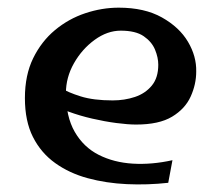

<svg xmlns="http://www.w3.org/2000/svg" viewBox="-20 -475 577 501"><path d="M419 2Q365 8 311 5.5Q257 3 209 -10Q161 -23 124 -49.5Q87 -76 66 -117.5Q45 -159 45 -219Q45 -279 66.5 -323Q88 -367 123.5 -396.5Q159 -426 202.5 -440.5Q246 -455 290 -455Q357 -455 402.5 -429.5Q448 -404 470.5 -366Q493 -328 492 -288Q492 -255 477.5 -223Q463 -191 429 -170.5Q395 -150 335 -150Q314 -150 283.5 -154Q253 -158 220.5 -165.5Q188 -173 159.5 -183.5Q131 -194 114 -207L138 -246Q157 -234 190.5 -223.5Q224 -213 274 -213Q305 -213 332 -222Q359 -231 376 -251.5Q393 -272 393 -306Q393 -325 384.5 -345.5Q376 -366 355 -380.5Q334 -395 295 -395Q260 -395 227 -371Q194 -347 173 -310Q152 -273 152 -232Q152 -171 175 -131Q198 -91 237.5 -71Q277 -51 326.5 -48Q376 -45 430 -57Z"/></svg>

Font: Marhey Light Light
Style: Regular
Weight: 300
Version: Version 1.000